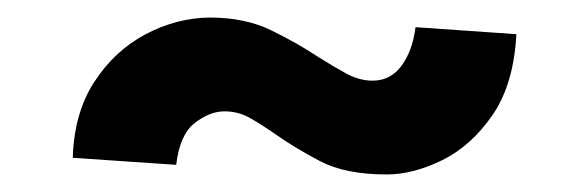

<svg xmlns="http://www.w3.org/2000/svg" viewBox="-20 -416 654 219"><path d="M181 -228 63 -236Q64.5 -287 87.5 -322.5Q110.5 -358 145.8 -376.8Q181 -395.5 219 -396Q259.5 -396 289.2 -381.5Q319 -367 343 -351Q360.5 -340 375.2 -332Q390 -324 405 -324Q425.5 -324 438 -341Q450.5 -358 454 -385L569 -377Q566 -320 541.8 -284.8Q517.5 -249.5 484.2 -233.2Q451 -217 421 -217Q374 -217 345 -232.2Q316 -247.5 294 -263Q279 -273.5 265.5 -281.2Q252 -289 236 -289Q219.5 -289 202.2 -275.8Q185 -262.5 181 -228Z"/></svg>

Font: Expletus Sans
Style: Bold
Weight: 700
Version: Version 7.500